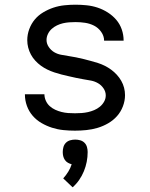

<svg xmlns="http://www.w3.org/2000/svg" viewBox="-20 -548 640 817"><path d="M299 8Q274 8 249.5 5.5Q225 3 201.5 -4.5Q178 -12 156.5 -24.5Q135 -37 119 -55.5Q103 -74 94.5 -97.5Q86 -121 86 -146Q86 -146 86 -146.5Q86 -147 86 -147H169Q169 -147 169 -147Q169 -147 169 -147Q169 -133 175 -119.5Q181 -106 191.5 -96.5Q202 -87 215 -81Q228 -75 242 -71.5Q256 -68 270 -67Q284 -66 299 -66Q313 -66 327 -67Q341 -68 354.5 -71Q368 -74 381 -79.5Q394 -85 405 -94Q416 -103 423 -115.5Q430 -128 430 -142Q430 -158 420.5 -172Q411 -186 397 -194Q383 -202 367.5 -205Q352 -208 336 -210.5Q320 -213 304.5 -216.5Q289 -220 273 -223.5Q257 -227 241.5 -231Q226 -235 211 -240Q196 -245 181.5 -252Q167 -259 154 -268.5Q141 -278 130 -290Q119 -302 111.5 -316Q104 -330 100 -345.5Q96 -361 96 -377Q96 -401 104.5 -424Q113 -447 128 -465Q143 -483 164 -495.5Q185 -508 207.5 -515.5Q230 -523 254 -525.5Q278 -528 301 -528Q325 -528 349 -525.5Q373 -523 395.5 -515.5Q418 -508 438.5 -495Q459 -482 474.5 -464Q490 -446 498 -423Q506 -400 506 -376Q506 -376 506 -375.5Q506 -375 506 -375H423Q423 -375 423 -375Q423 -375 423 -375Q423 -395 410.5 -412.5Q398 -430 380 -439Q362 -448 342 -451Q322 -454 301 -454Q288 -454 274.5 -453Q261 -452 248 -449Q235 -446 222.5 -440Q210 -434 200 -425Q190 -416 184 -403.5Q178 -391 178 -378Q178 -362 187.5 -348Q197 -334 210.5 -326Q224 -318 240 -315Q256 -312 272 -309.5Q288 -307 303.5 -304Q319 -301 334.5 -297Q350 -293 365.5 -289Q381 -285 396.5 -280Q412 -275 426 -268Q440 -261 453 -251.5Q466 -242 477 -230Q488 -218 496 -204Q504 -190 508 -174.5Q512 -159 512 -143Q512 -119 503 -95.5Q494 -72 478 -54Q462 -36 440.5 -23.5Q419 -11 395.5 -4Q372 3 347.5 5.5Q323 8 299 8ZM289 249 249 211Q261 198 270.5 182.5Q280 167 285 151Q277 149 269 144.5Q261 140 256 132.5Q251 125 249 116.5Q247 108 247 99Q247 88 250 77.5Q253 67 260.5 59.5Q268 52 278.5 49Q289 46 300 46Q311 46 321.5 49Q332 52 339.5 59.5Q347 67 350 77.5Q353 88 353 99Q353 120 349 140.5Q345 161 337 180.5Q329 200 317 217.5Q305 235 289 249Z"/></svg>

Font: Iosevka Meiseki Sans
Style: Regular
Weight: 400
Monospace: yes
Designer: Belleve Invis
Foundry: Belleve Invis
Version: Version 11.2.6; ttfautohint (v1.8.4)